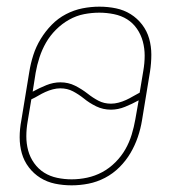

<svg xmlns="http://www.w3.org/2000/svg" viewBox="-20 -548 540 576"><path d="M195 8Q169 8 145 3Q121 -2 101 -14.5Q81 -27 66.5 -46Q52 -65 45.5 -88Q39 -111 39 -136Q39 -161 44 -187L68 -333Q72 -358 80 -383Q88 -408 102 -431Q116 -454 135 -473.5Q154 -493 178 -505.5Q202 -518 227.5 -523Q253 -528 278 -528Q304 -528 328 -523Q352 -518 372 -505.5Q392 -493 406.5 -474Q421 -455 427.5 -432Q434 -409 434 -384Q434 -359 430 -333L406 -187Q402 -162 393.5 -137Q385 -112 371.5 -89Q358 -66 338.5 -46.5Q319 -27 295 -14.5Q271 -2 245.5 3Q220 8 195 8ZM313 -237Q324 -237 335.5 -240Q347 -243 358 -248Q369 -253 379 -259Q389 -265 399 -270L410 -336Q414 -359 414 -381Q414 -403 408.5 -423.5Q403 -444 391 -461.5Q379 -479 361.5 -490Q344 -501 322 -505.5Q300 -510 278 -510Q255 -510 232 -505.5Q209 -501 187.5 -489Q166 -477 148 -459Q130 -441 118 -420Q106 -399 98.5 -376Q91 -353 87 -330L78 -273Q98 -284 119 -292.5Q140 -301 161 -301Q185 -301 205 -291Q225 -281 243 -267Q258 -255 275 -246Q292 -237 313 -237ZM195 -10Q218 -10 241.5 -15Q265 -20 286.5 -31.5Q308 -43 326 -61Q344 -79 356 -100Q368 -121 375 -144Q382 -167 386 -190L396 -247Q376 -236 355 -227.5Q334 -219 313 -219Q289 -219 268.5 -229Q248 -239 231 -253Q216 -265 199 -274Q182 -283 161 -283Q150 -283 138.5 -280Q127 -277 116 -272Q105 -267 95 -261Q85 -255 74 -250L63 -184Q59 -161 59 -139Q59 -117 64.5 -96.5Q70 -76 82.5 -58.5Q95 -41 112.5 -30Q130 -19 151.5 -14.5Q173 -10 195 -10Z"/></svg>

Font: Iosevka Curly Slab Thin
Style: Italic
Weight: 100
Italic angle: -9°
Monospace: yes
Designer: Belleve Invis
Foundry: Belleve Invis
Version: Version 22.1.2; ttfautohint (v1.8.4)